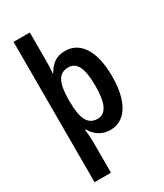

<svg xmlns="http://www.w3.org/2000/svg" viewBox="-242 -852 1012 1185"><g transform="rotate(-30 264.0 -260.0)"><path d="M486 -272C486 -453 420 -553 311 -553C253 -553 213 -528 181 -471H177C180 -498 181 -530 181 -561V-760H65V240H182V15C182 -6 179 -38 176 -69H181C209 -19 254 10 313 10C420 10 486 -92 486 -272ZM367 -271C367 -162 344 -89 278 -89C209 -89 181 -146 181 -265V-287C182 -403 210 -455 278 -455C340 -455 367 -397 367 -271Z"/></g></svg>

Font: Noto Sans Lao Condensed SemiBold
Style: Regular
Weight: 600
Width: 3
Designer: Monotype Design Team
Foundry: Monotype Imaging Inc.
Version: Version 2.003